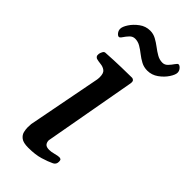

<svg xmlns="http://www.w3.org/2000/svg" viewBox="-220 -718 770 770"><g transform="rotate(45 165.5 -333.0)"><path d="M119.6 6.3Q91.3 6.3 78.9 -3.2Q66.4 -12.7 63.2 -25.9Q60.1 -39.1 60.1 -49.8Q60.1 -62.5 61 -69.3L121.6 -383.3Q122.1 -387.2 122.3 -390.4Q122.6 -393.6 122.6 -396.5Q122.6 -419.4 112.1 -427.2Q101.6 -435.1 87.4 -436.5Q73.2 -438 62.5 -440.9Q57.6 -443.4 55.2 -447.3Q52.7 -451.2 53.7 -460.4Q54.7 -466.3 58.6 -473.9Q62.5 -481.4 68.4 -481.9Q116.2 -484.9 155.8 -485.8Q195.3 -486.8 215.8 -486.8Q219.7 -486.8 224.4 -482.9Q229 -479 227.5 -467.3L156.7 -73.2Q156.7 -61.5 162.8 -54.2Q168.9 -46.9 185.5 -46.9Q195.8 -46.9 211.4 -51Q227.1 -55.2 234.4 -55.2Q238.8 -55.2 242.7 -53.2Q246.6 -51.3 246.6 -40.5Q246.6 -26.4 234.4 -20Q215.3 -10.7 187.3 -2.2Q159.2 6.3 119.6 6.3ZM238.3 -549.8Q219.2 -549.8 203.1 -558.3Q187 -566.9 172.9 -578.1Q158.7 -589.4 144.3 -597.9Q129.9 -606.4 113.8 -606.4Q100.6 -606.4 90.8 -596.2Q81.1 -585.9 74.2 -575.4Q67.4 -564.9 62.5 -564.9Q56.2 -564.9 49.6 -573.2Q43 -581.5 43 -591.8Q43 -604 55.2 -622.8Q67.4 -641.6 87.9 -656.7Q108.4 -671.9 133.8 -671.9Q151.9 -671.9 167.5 -663.3Q183.1 -654.8 197.8 -643.6Q212.4 -632.3 227.3 -623.8Q242.2 -615.2 258.8 -615.2Q272 -615.2 281.7 -625.7Q291.5 -636.2 298.3 -646.5Q305.2 -656.7 309.6 -656.7Q316.4 -656.7 323.5 -648.4Q330.6 -640.1 330.6 -629.9Q330.6 -618.2 318.1 -599.1Q305.7 -580.1 284.7 -564.9Q263.7 -549.8 238.3 -549.8Z"/></g></svg>

Font: Gelasio
Style: Italic
Weight: 400
Italic angle: -8.5°
Designer: Eben Sorkin
Foundry: Eben Sorkin
Version: Version 1.008